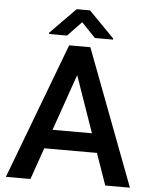

<svg xmlns="http://www.w3.org/2000/svg" viewBox="-60 -951 785 1000"><g transform="rotate(5 333.0 -451.0)"><path d="M369.6 -901.9H299.8L167.5 -767.1V-760.7H261.7L334.5 -836.9L407.7 -760.7H502.9V-766.1ZM528.3 0H657.2L388.2 -710.9H277.3L8.8 0H137.2L194.8 -165.5H470.2ZM332.5 -560.1 435.5 -265.1H229.5Z"/></g></svg>

Font: Roboto Medium
Style: Regular
Weight: 500
Designer: Google
Version: Version 2.137; 2017